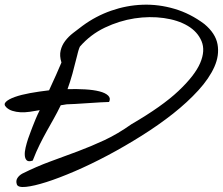

<svg xmlns="http://www.w3.org/2000/svg" viewBox="-48 -782 933 803"><path d="M-22.5 -334Q-34.2 -345.7 -22.9 -356.4Q-11.7 -367.2 14.2 -376.5Q40 -385.7 77.6 -392.6Q115.2 -399.4 157.2 -404.3Q172.9 -438.5 187 -469.7Q201.2 -501 209 -520.5Q200.2 -548.8 205.6 -570.8Q210.9 -592.8 224.6 -610.8Q238.3 -628.9 257.8 -644Q277.3 -659.2 296.9 -673.8Q352.5 -714.8 417 -737.3Q481.4 -759.8 548.3 -762.2Q615.2 -764.6 681.6 -745.1Q748 -725.6 806.6 -681.6Q853.5 -642.6 861.8 -596.7Q870.1 -550.8 848.6 -502.4Q827.1 -454.1 781.7 -404.3Q736.3 -354.5 675.8 -306.6Q615.2 -258.8 544.4 -214.4Q473.6 -169.9 402.8 -132.3Q332 -94.7 265.1 -65.9Q198.2 -37.1 146 -20.5Q93.8 -3.9 60.5 -0.5Q27.3 2.9 22.5 -10.7Q17.6 -25.4 24.4 -36.6Q31.2 -47.9 44.9 -55.7Q105.5 -85.9 163.1 -106.9Q220.7 -127.9 276.9 -148.9Q333 -169.9 388.7 -195.8Q444.3 -221.7 502 -262.7Q629.9 -336.9 698.2 -401.4Q766.6 -465.8 789.1 -518.1Q811.5 -570.3 794.9 -609.9Q778.3 -649.4 737.3 -673.8Q696.3 -698.2 637.2 -706.5Q578.1 -714.8 514.6 -705.1Q451.2 -695.3 390.6 -666.5Q330.1 -637.7 286.1 -586.9Q285.2 -585 283.2 -580.1Q281.2 -575.2 279.8 -569.8Q278.3 -564.5 276.9 -559.1Q275.4 -553.7 275.4 -552.7Q264.6 -508.8 254.9 -473.6Q245.1 -438.5 234.4 -409.2Q273.4 -410.2 308.1 -408.2Q342.8 -406.2 367.7 -399.9Q392.6 -393.6 404.3 -382.3Q416 -371.1 408.2 -355.5Q397.5 -355.5 372.6 -354Q347.7 -352.5 319.3 -350.6Q291 -348.6 265.6 -347.2Q240.2 -345.7 230.5 -345.7Q225.6 -344.7 219.2 -343.8Q212.9 -342.8 206.1 -341.8Q191.4 -311.5 176.8 -285.6Q162.1 -259.8 147.5 -233.4Q132.8 -207 118.2 -177.7Q103.5 -148.4 88.9 -110.4Q71.3 -104.5 64 -111.3Q56.6 -118.2 55.7 -132.3Q54.7 -146.5 59.1 -165Q63.5 -183.6 69.3 -201.2Q75.2 -218.8 81.1 -233.4Q86.9 -248 88.9 -253.9Q93.8 -266.6 101.1 -284.2Q108.4 -301.8 118.2 -321.3Q97.7 -317.4 76.7 -314.5Q55.7 -311.5 37.6 -312.5Q19.5 -313.5 3.9 -318.4Q-11.7 -323.2 -22.5 -334Z"/></svg>

Font: Nothing You Could Do
Style: Regular
Weight: 400
Version: Version 1.005